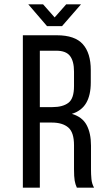

<svg xmlns="http://www.w3.org/2000/svg" viewBox="-20 -862 506 882"><path d="M178 -842 231 -782 284 -842H352L265 -742H196L110 -842ZM241 -700Q324 -700 360.5 -659Q397 -618 397 -540V-483Q397 -425 376 -389Q355 -353 310 -339Q358 -325 378 -287.5Q398 -250 398 -193V-84Q398 -61 400 -39.5Q402 -18 412 0H333Q326 -15 323 -32.5Q320 -50 320 -85V-195Q320 -254 293.5 -276.5Q267 -299 218 -299H163V0H85V-700ZM221 -370Q268 -370 294 -389.5Q320 -409 320 -466V-533Q320 -581 301.5 -605Q283 -629 239 -629H163V-370Z"/></svg>

Font: Bebas Neue Regular
Style: Regular
Weight: 400
Designer: Ryoichi Tsunekawa & LGV (GE)
Foundry: Free Software Foundation, Inc.
Version: Version 1.003 August 13, 2016